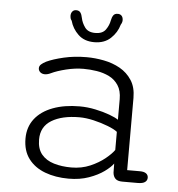

<svg xmlns="http://www.w3.org/2000/svg" viewBox="-50 -720 719 776"><g transform="rotate(5 309.5 -332.5)"><path d="M474 1Q454.5 1 445.8 -7.8Q437 -16.5 435.5 -32L435 -69Q424.5 -54 399.8 -36Q375 -18 338.5 -5Q302 8 256.5 8Q203 8 160.5 -8Q118 -24 93.5 -56.5Q69 -89 69 -138.5Q69 -185.5 95 -218.8Q121 -252 167.8 -269.5Q214.5 -287 276 -287Q308 -287 340.2 -280.2Q372.5 -273.5 398 -264Q423.5 -254.5 434.5 -246.5V-330Q434.5 -364.5 420.2 -386.2Q406 -408 382.8 -419.5Q359.5 -431 332.2 -435.2Q305 -439.5 278.5 -439.5Q244.5 -439.5 208 -430.5Q171.5 -421.5 148.5 -410.5Q141.5 -407 135.2 -405.5Q129 -404 124 -404Q112.5 -404 105.2 -410.5Q98 -417 98 -426.5Q98 -435.5 105.5 -442.2Q113 -449 125 -455Q151.5 -467.5 194.5 -477.5Q237.5 -487.5 287 -487.5Q321.5 -487.5 357.2 -480.5Q393 -473.5 422.8 -456.8Q452.5 -440 471 -411.5Q489.5 -383 489.5 -340V-47H541.5Q558 -47 566.5 -40.8Q575 -34.5 575 -23.5Q575 -12.5 566 -5.8Q557 1 536 1ZM434.5 -197.5Q422 -207.5 395 -218Q368 -228.5 336.8 -235.8Q305.5 -243 279.5 -243Q208.5 -243 166.2 -217.2Q124 -191.5 124 -139.5Q124 -101.5 142.5 -79.2Q161 -57 192.8 -47.5Q224.5 -38 263.5 -38Q305 -38 339.8 -53Q374.5 -68 399.2 -88.2Q424 -108.5 434.5 -124ZM397 -673Q407 -673 412.8 -666.5Q418.5 -660 418.5 -648.5Q418.5 -644.5 417 -639.8Q415.5 -635 412.5 -630.5Q403.5 -598 378 -574.2Q352.5 -550.5 311.5 -550.5Q271 -550.5 246.5 -574Q222 -597.5 213.5 -629Q209.5 -634 208.2 -639Q207 -644 207 -648Q207 -659.5 212.8 -666.2Q218.5 -673 228 -673Q240 -673 245.5 -665.2Q251 -657.5 253.5 -644Q257.5 -624 270.5 -606Q283.5 -588 312.5 -588Q342 -588 354.8 -606Q367.5 -624 371 -644Q373.5 -657 379 -665Q384.5 -673 397 -673Z"/></g></svg>

Font: Sono ExtraLight Monospace Light
Style: Regular
Weight: 300
Version: Version 2.112